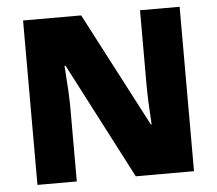

<svg xmlns="http://www.w3.org/2000/svg" viewBox="-49 -719 875 774"><g transform="rotate(-5 388.5 -332.5)"><path d="M705.3 -665.3V0H469.7L226.5 -468.7H222.4Q231 -354.4 231 -299.8V0H71.8V-665.3H306.9L548.5 -202.7H551.6Q545 -299.8 545 -364.5V-665.3Z"/></g></svg>

Font: Khula ExtraBold
Style: Regular
Weight: 800
Designer: Erin McLaughlin, Steve Matteson
Version: Version 1.002;PS 1.0;hotconv 1.0.72;makeotf.lib2.5.5900; ttf